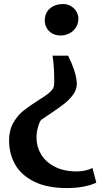

<svg xmlns="http://www.w3.org/2000/svg" viewBox="-20 -768 528 952"><path d="M368.5 -674.5Q368.5 -651 356.5 -632Q344.5 -613 324 -602.5Q303.5 -592 280 -592Q256 -592 238.2 -602.5Q220.5 -613 211.2 -629.8Q202 -646.5 202 -666Q202 -704 227.5 -726Q253 -748 293.5 -748Q313 -748 330.2 -738.5Q347.5 -729 358 -712.2Q368.5 -695.5 368.5 -674.5ZM317.5 -492Q334.5 -459.5 347 -422.5Q359.5 -385.5 361 -353.5Q361 -324.5 342.8 -299Q324.5 -273.5 296 -251.5Q267.5 -229.5 215 -194.5L184.5 -174Q177 -166.5 169 -139.8Q161 -113 161 -85Q161 -41 183.5 -3Q206 35 251.2 58.5Q296.5 82 361.5 82Q383.5 82 403.5 77.2Q423.5 72.5 438.5 65L457.5 137.5Q437 148.5 398.2 156.5Q359.5 164.5 311 164.5Q214 164.5 149.8 132.8Q85.5 101 55.2 47.8Q25 -5.5 25 -72Q25 -122 45.5 -158.2Q66 -194.5 94.2 -217.5Q122.5 -240.5 167.5 -269Q199.5 -289 217 -302.2Q234.5 -315.5 244 -331Q249 -342.5 249 -363Q249 -440.5 240.5 -492Z"/></svg>

Font: Merriweather Text
Style: Bold
Weight: 700
Designer: Eben Sorkin
Foundry: Eben Sorkin
Version: Version 2.100